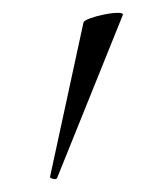

<svg xmlns="http://www.w3.org/2000/svg" viewBox="-20 -751 252 299"><path d="M69 -474Q68 -471 62.5 -472.5Q57 -474 58 -476L110 -716Q111 -719 120.5 -722.5Q130 -726 142.5 -728.5Q155 -731 164 -731Q173 -731 171 -727Z"/></svg>

Font: Cormorant Garamond Light
Style: Regular
Weight: 400
Version: Version 4.001